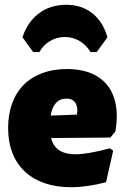

<svg xmlns="http://www.w3.org/2000/svg" viewBox="-20 -772 525 804"><path d="M277 12C322 12 371 5 424 -9L454 -141L440 -151C377 -134 330 -126 297 -126C247 -126 207 -142 194 -194L442 -196L463 -221C467 -244 469 -266 469 -286C469 -416 388 -483 261 -483C107 -483 14 -390 14 -236C14 -74 120 12 277 12ZM74 -616 119 -554H145C166 -593 207 -617 251 -617C297 -617 336 -593 359 -554H385L430 -616C406 -700 346 -752 257 -752C167 -752 102 -700 74 -616ZM259 -359C289 -359 304 -341 304 -306L302 -292L192 -288C200 -335 222 -359 259 -359Z"/></svg>

Font: Luna Sans Black
Style: Regular
Weight: 900
Designer: Juan Pablo del Peral
Foundry: Huerta Tipografica
Version: Version 2.001; ttfautohint (v1.5)